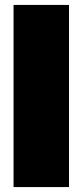

<svg xmlns="http://www.w3.org/2000/svg" viewBox="-20 -759 335 779"><path d="M35 -739H260V0H35Z"/></svg>

Font: Prompt Black
Style: Regular
Weight: 900
Designer: Katatrad Team
Foundry: CadsonDemak
Version: Version 1.000